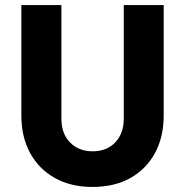

<svg xmlns="http://www.w3.org/2000/svg" viewBox="-20 -740 740 768"><path d="M350.1 7.8Q263.7 7.8 199.7 -27.8Q135.7 -63.5 100.6 -127.7Q65.4 -191.9 65.4 -278.8V-719.7H225.6V-265.6Q225.6 -205.1 260.5 -169.9Q295.4 -134.8 350.1 -134.8Q407.2 -134.8 441.2 -170.7Q475.1 -206.5 475.1 -265.6V-719.7H634.8V-278.8Q634.8 -191.9 599.9 -127.7Q564.9 -63.5 501.2 -27.8Q437.5 7.8 350.1 7.8Z"/></svg>

Font: Reddit Sans ExtraBold
Style: Regular
Weight: 800
Designer: Stephen Hutchings
Foundry: Reddit
Version: Version 1.014; ttfautohint (v1.8.4.7-5d5b)